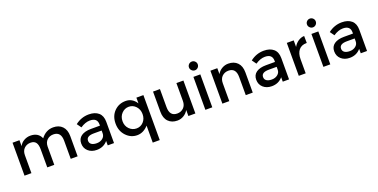

<svg xmlns="http://www.w3.org/2000/svg" viewBox="-20 -1253 4141 2101"><g transform="rotate(-20 2051.0 -203.0)"><path d="M139.2 0H58.8V-383.5H139.2V-314.4Q156.7 -349.5 191.8 -369.6Q226.8 -389.7 267 -389.7Q358.8 -389.7 390.7 -314.4Q447.4 -389.7 533 -389.7Q599 -389.7 638.1 -349.5Q677.3 -309.3 677.3 -235.1V0H596.9V-210.3Q596.9 -316.5 508.2 -316.5Q464.9 -316.5 435.6 -289.2Q406.2 -261.9 405.2 -213.4V0H323.7V-210.3Q323.7 -264.9 304.1 -290.7Q284.5 -316.5 243.3 -316.5Q199 -316.5 169.1 -288.1Q139.2 -259.8 139.2 -208.2Z M1101 0H1027.8V-51.5Q979.4 6.2 900 6.2Q839.2 6.2 800.5 -28.4Q761.9 -62.9 761.9 -118.6Q761.9 -174.2 803.1 -203.1Q844.3 -232 916.5 -232H1021.6V-246.4Q1021.6 -322.7 936.1 -322.7Q882.5 -322.7 824.7 -283.5L788.7 -334Q859.8 -389.7 947.4 -389.7Q1018.6 -389.7 1059.8 -354.1Q1101 -318.6 1101 -247.4ZM1020.6 -175.3H929.9Q842.3 -175.3 842.3 -120.6Q842.3 -92.8 863.9 -77.8Q885.6 -62.9 924.7 -62.9Q964.9 -62.9 992.8 -85.1Q1020.6 -107.2 1020.6 -143.3Z M1189.7 -193.8Q1189.7 -281.4 1243.3 -335.6Q1296.9 -389.7 1376.3 -389.7Q1454.6 -389.7 1501 -316.5V-383.5H1582.5V140.2H1501V-57.7Q1443.3 6.2 1371.1 6.2Q1296.9 6.2 1243.3 -50.5Q1189.7 -107.2 1189.7 -193.8ZM1388.7 -66Q1437.1 -66 1470.1 -101.5Q1503.1 -137.1 1503.1 -191.8Q1503.1 -245.4 1469.6 -282Q1436.1 -318.6 1387.6 -318.6Q1339.2 -318.6 1304.6 -282.5Q1270.1 -246.4 1270.1 -191.8Q1270.1 -137.1 1305.2 -101.5Q1340.2 -66 1388.7 -66Z M1967 -383.5H2048.5V0H1967V-70.1Q1947.4 -35.1 1912.9 -14.4Q1878.4 6.2 1839.2 6.2Q1773.2 6.2 1734 -34Q1694.8 -74.2 1694.8 -148.5V-383.5H1775.3V-173.2Q1775.3 -67 1862.9 -67Q1907.2 -67 1937.1 -95.9Q1967 -124.7 1967 -176.3Z M2245.4 0H2164.9V-383.5H2245.4ZM2154.6 -496.9Q2154.6 -517.5 2169.6 -532.5Q2184.5 -547.4 2206.2 -547.4Q2226.8 -547.4 2241.8 -532.5Q2256.7 -517.5 2256.7 -496.9Q2256.7 -475.3 2241.8 -460.3Q2226.8 -445.4 2206.2 -445.4Q2184.5 -445.4 2170.1 -460.8Q2154.6 -475.3 2154.6 -496.9Z M2443.3 0H2362.9V-383.5H2443.3V-314.4Q2462.9 -349.5 2497.4 -369.6Q2532 -389.7 2571.1 -389.7Q2638.1 -389.7 2677.3 -349.5Q2716.5 -309.3 2716.5 -235.1V0H2635.1V-210.3Q2635.1 -316.5 2547.4 -316.5Q2503.1 -316.5 2473.2 -288.1Q2443.3 -259.8 2443.3 -208.2Z M3139.2 0H3066V-51.5Q3017.5 6.2 2938.1 6.2Q2877.3 6.2 2838.7 -28.4Q2800 -62.9 2800 -118.6Q2800 -174.2 2841.2 -203.1Q2882.5 -232 2954.6 -232H3059.8V-246.4Q3059.8 -322.7 2974.2 -322.7Q2920.6 -322.7 2862.9 -283.5L2826.8 -334Q2897.9 -389.7 2985.6 -389.7Q3056.7 -389.7 3097.9 -354.1Q3139.2 -318.6 3139.2 -247.4ZM3058.8 -175.3H2968Q2880.4 -175.3 2880.4 -120.6Q2880.4 -92.8 2902.1 -77.8Q2923.7 -62.9 2962.9 -62.9Q3003.1 -62.9 3030.9 -85.1Q3058.8 -107.2 3058.8 -143.3Z M3333 -164.9V0H3252.6V-383.5H3333V-307.2Q3352.6 -343.3 3386.1 -366Q3419.6 -388.7 3456.7 -389.7L3457.7 -308.2H3453.6Q3394.8 -308.2 3363.9 -270.1Q3333 -232 3333 -164.9Z M3619.6 0H3539.2V-383.5H3619.6ZM3528.9 -496.9Q3528.9 -517.5 3543.8 -532.5Q3558.8 -547.4 3580.4 -547.4Q3601 -547.4 3616 -532.5Q3630.9 -517.5 3630.9 -496.9Q3630.9 -475.3 3616 -460.3Q3601 -445.4 3580.4 -445.4Q3558.8 -445.4 3544.3 -460.8Q3528.9 -475.3 3528.9 -496.9Z M4047.4 0H3974.2V-51.5Q3925.8 6.2 3846.4 6.2Q3785.6 6.2 3746.9 -28.4Q3708.2 -62.9 3708.2 -118.6Q3708.2 -174.2 3749.5 -203.1Q3790.7 -232 3862.9 -232H3968V-246.4Q3968 -322.7 3882.5 -322.7Q3828.9 -322.7 3771.1 -283.5L3735.1 -334Q3806.2 -389.7 3893.8 -389.7Q3964.9 -389.7 4006.2 -354.1Q4047.4 -318.6 4047.4 -247.4ZM3967 -175.3H3876.3Q3788.7 -175.3 3788.7 -120.6Q3788.7 -92.8 3810.3 -77.8Q3832 -62.9 3871.1 -62.9Q3911.3 -62.9 3939.2 -85.1Q3967 -107.2 3967 -143.3Z"/></g></svg>

Font: NATS
Style: Regular
Weight: 400
Designer: Purushoth Kumar Guthula
Foundry: Silicon Andhra, USA.
Version: Version 1.0.4; ttfautohint (v1.2.25-373a) -l 7 -r 28 -G 50 -